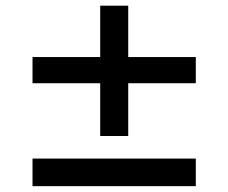

<svg xmlns="http://www.w3.org/2000/svg" viewBox="-20 -653 792 666"><path d="M327.6 -181.2V-364.3H92.8V-455.1H327.6V-633.3H424.8V-455.1H659.2V-364.3H424.8V-181.2ZM92.8 -7.3V-103H659.2V-7.3Z"/></svg>

Font: Kameron
Style: Regular
Weight: 400
Designer: Vernon Adams
Foundry: Vernon Adams
Version: Version 1.100